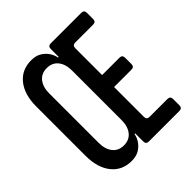

<svg xmlns="http://www.w3.org/2000/svg" viewBox="-205 -871 1010 1010"><g transform="rotate(-45 300.0 -365.5)"><path d="M192 9Q121 9 80 -42.5Q39 -94 39 -182V-549Q39 -637 80 -688.5Q121 -740 192 -740Q227 -740 250 -725.5Q273 -711 286 -690.5Q299 -670 302 -650H307V-709Q307 -730 328 -730H555Q576 -730 576 -709V-663Q576 -642 555 -642H422Q401 -642 401 -620V-421H530Q551 -421 551 -400V-353Q551 -332 530 -332H401V-110Q401 -89 422 -89H555Q576 -89 576 -67V-21Q576 0 555 0H328Q307 0 307 -21V-81H302Q299 -61 286 -40.5Q273 -20 250 -5.5Q227 9 192 9ZM221 -78Q261 -78 283.5 -106Q306 -134 306 -182V-549Q306 -597 283.5 -625Q261 -653 221 -653Q181 -653 158.5 -625Q136 -597 136 -549V-182Q136 -134 158.5 -106Q181 -78 221 -78Z"/></g></svg>

Font: Pitagon Sans Mono Medium
Style: Regular
Weight: 500
Monospace: yes
Designer: Travis Tran
Foundry: Pitagon
Version: Version 1.001; ttfautohint (v1.8.4.7-5d5b);gftools[0.9.26]